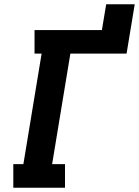

<svg xmlns="http://www.w3.org/2000/svg" viewBox="-20 -875 648 895"><path d="M42 0V-110H89L174 -625H141V-735H455L475 -855H608L570 -625H308L223 -110H283V0Z"/></svg>

Font: Iosevka HT Extrabold Extended
Style: Italic
Weight: 800
Width: 7
Italic angle: -9°
Monospace: yes
Designer: Belleve Invis
Foundry: Belleve Invis
Version: Version 32.3.0; ttfautohint (v1.8.4)